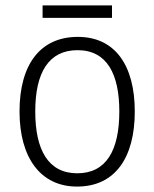

<svg xmlns="http://www.w3.org/2000/svg" viewBox="-20 -678 569 708"><path d="M393 -658H137V-612H393ZM477 -267C477 -436 405 -542 267 -542C129 -542 52 -441 52 -267C52 -96 130 10 264 10C404 10 477 -96 477 -267ZM110 -267C110 -411 160 -493 266 -493C375 -493 420 -404 420 -267C420 -124 372 -39 265 -39C158 -39 110 -125 110 -267Z"/></svg>

Font: Noto Sans Malayalam SemiCondensed Light
Style: Regular
Weight: 300
Width: 4
Designer: Jelle Bosma - Monotype Design Team
Foundry: Monotype Imaging Inc.
Version: Version 2.104